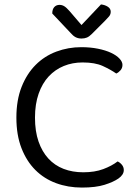

<svg xmlns="http://www.w3.org/2000/svg" viewBox="-20 -834 628 867"><path d="M505 -502Q479 -520 444 -536Q409 -552 353 -552Q307 -552 268 -536Q229 -520 200 -489Q171 -458 154.5 -411Q138 -364 138 -303Q138 -241 154 -195Q170 -149 198.5 -118Q227 -87 267 -71.5Q307 -56 356 -56Q408 -56 446.5 -70.5Q485 -85 511 -105Q521 -101 530 -90.5Q539 -80 539 -66Q539 -45 515 -28Q492 -12 452 0.5Q412 13 350 13Q287 13 233 -7Q179 -27 139.5 -66.5Q100 -106 77 -165Q54 -224 54 -303Q54 -382 77.5 -441.5Q101 -501 141 -541Q181 -581 234.5 -601Q288 -621 347 -621Q388 -621 422.5 -614Q457 -607 481.5 -595.5Q506 -584 519.5 -569.5Q533 -555 533 -541Q533 -527 524.5 -517Q516 -507 505 -502ZM436 -814Q454 -812 467 -803.5Q480 -795 480 -781Q480 -769 472.5 -760Q465 -751 454 -740L394 -680Q383 -669 372.5 -664.5Q362 -660 348 -660Q333 -660 321.5 -666Q310 -672 299 -685L216 -773Q216 -792 225 -802Q234 -812 249 -812Q260 -812 270 -806Q280 -800 294 -784L348 -721Z"/></svg>

Font: Baloo 2 Latin
Style: Regular
Weight: 400
Designer: Sarang Kulkarni and Ek Type
Foundry: Ek Type
Version: Version 1.001